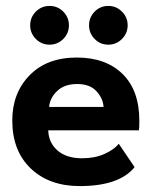

<svg xmlns="http://www.w3.org/2000/svg" viewBox="-20 -617 530 649"><path d="M101.2 -577.8Q120.5 -597 147.5 -597Q174.5 -597 193.8 -577.8Q213 -558.5 213 -531.5Q213 -504.5 193.8 -485.2Q174.5 -466 147.5 -466Q120.5 -466 101.2 -485.2Q82 -504.5 82 -531.5Q82 -558.5 101.2 -577.8ZM300 -577.8Q319 -597 346 -597Q373 -597 392.2 -577.8Q411.5 -558.5 411.5 -531.5Q411.5 -504.5 392.2 -485.2Q373 -466 346 -466Q319 -466 300 -485.2Q281 -504.5 281 -531.5Q281 -558.5 300 -577.8ZM143 -176.5Q144.5 -134 174.8 -108Q205 -82 257.5 -82Q301 -82 333.5 -96.8Q366 -111.5 381.5 -131L435 -52Q383 12 249.5 12Q146.5 12 84 -47.5Q21.5 -107 21.5 -210Q21.5 -302.5 80 -362.5Q138.5 -422.5 239.5 -422.5Q338 -422.5 394.5 -366.8Q451 -311 451 -209Q451 -181.5 449.5 -176.5ZM330 -255.5Q328.5 -284 306.2 -308.5Q284 -333 241 -333Q197.5 -333 173 -309.2Q148.5 -285.5 146 -255.5Z"/></svg>

Font: League Spartan SemiBold
Style: Regular
Weight: 600
Foundry: The League of Moveable Type
Version: Version 2.002